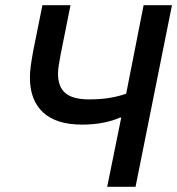

<svg xmlns="http://www.w3.org/2000/svg" viewBox="-20 -718 681 738"><path d="M392 0 446 -266H441Q415 -254 377 -246.5Q339 -239 296 -239Q196 -239 145.5 -286Q95 -333 95 -419Q95 -441 98.5 -466.5Q102 -492 108 -524L143 -698H251L213 -508Q209 -486 206 -468Q203 -450 203 -435Q203 -384 231.5 -360Q260 -336 322 -336Q367 -336 402.5 -342Q438 -348 465 -358L532 -698H641L501 0Z"/></svg>

Font: IBM Plex Sans Medium
Style: Italic
Weight: 500
Italic angle: -11.31°
Designer: Mike Abbink, Paul van der Laan, Pieter van Rosmalen
Foundry: Bold Monday
Version: Version 3.201